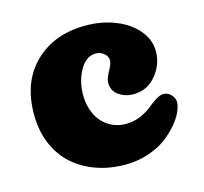

<svg xmlns="http://www.w3.org/2000/svg" viewBox="-101 -805 986 926"><g transform="rotate(-15 391.5 -342.0)"><path d="M473 -497Q473 -518 455.5 -533Q438 -548 414 -548Q366 -548 335 -493.5Q304 -439 304 -370Q304 -317 324 -274.5Q344 -232 382 -207Q420 -182 470 -182Q507 -182 541 -196.5Q575 -211 596 -228.5Q617 -246 639.5 -260.5Q662 -275 679 -275Q701 -275 717 -257.5Q733 -240 733 -221Q733 -200 720.5 -172Q708 -144 681 -112.5Q654 -81 618 -54.5Q582 -28 528.5 -10.5Q475 7 416 7Q338 7 271.5 -16.5Q205 -40 156 -83.5Q107 -127 79 -193Q51 -259 51 -341Q51 -503 148 -597Q245 -691 402 -691Q482 -691 550 -664Q618 -637 658 -589Q698 -541 698 -484Q698 -418 654 -364.5Q610 -311 540 -311Q500 -311 468 -333Q436 -355 436 -396Q436 -415 454.5 -449Q473 -483 473 -497Z"/></g></svg>

Font: Coiny
Style: Regular
Weight: 400
Version: Version 001.001